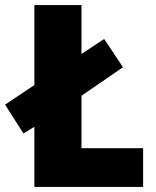

<svg xmlns="http://www.w3.org/2000/svg" viewBox="-39 -734 611 754"><path d="M96 0H523V-152H281V-358L444 -470L370 -581L281 -522V-714H96V-400L-19 -323L53 -210L96 -236Z"/></svg>

Font: Noto Sans Sinhala SemiCondensed Black
Style: Regular
Weight: 900
Width: 4
Designer: Jelle Bosma - Monotype Design Team
Foundry: Monotype Imaging Inc.
Version: Version 2.006